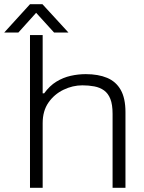

<svg xmlns="http://www.w3.org/2000/svg" viewBox="-65 -889 684 909"><path d="M77 0V-723H137V-447H144Q170 -483 202 -502.5Q234 -522 269.5 -530Q305 -538 341 -538Q400 -538 442 -520.5Q484 -503 506.5 -463.5Q529 -424 529 -358V0H468V-350Q468 -394 457.5 -420.5Q447 -447 427.5 -461Q408 -475 381.5 -480Q355 -485 325 -485Q279 -485 235.5 -464Q192 -443 164.5 -403.5Q137 -364 137 -306V0ZM-45 -735 77 -869H136L259 -735H191L90 -846H122L22 -735Z"/></svg>

Font: Archivo SemiExpanded ExtraLight
Style: Regular
Weight: 250
Width: 6
Designer: Hector Gatti
Foundry: Omnibus-Type
Version: Version 2.001